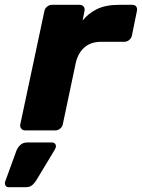

<svg xmlns="http://www.w3.org/2000/svg" viewBox="-83 -540 587 795"><path d="M22 0Q11 0 5 -7.5Q-1 -15 1 -25L101 -495Q103 -505 112 -512.5Q121 -520 132 -520H247Q258 -520 263.5 -512.5Q269 -505 267 -495L259 -455Q283 -485 319 -502.5Q355 -520 409 -520H465Q476 -520 481 -513Q486 -506 484 -495L463 -392Q461 -382 452 -374.5Q443 -367 432 -367H336Q294 -367 267.5 -344.5Q241 -322 231 -281L177 -25Q175 -15 166 -7.5Q157 0 146 0ZM-48 235Q-56 235 -60 228.5Q-64 222 -62 213L-15 84Q-10 71 1 60.5Q12 50 29 50H133Q141 50 145.5 56Q150 62 148 70Q147 72 146 75Q145 78 143 81L67 207Q61 217 51 226Q41 235 25 235Z"/></svg>

Font: Rubik
Style: Bold Italic
Weight: 700
Italic angle: -12°
Designer: Hubert and Fischer
Foundry: Hubert and Fischer
Version: Version 2.300;gftools[0.9.30]